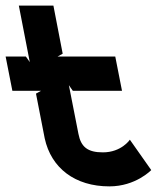

<svg xmlns="http://www.w3.org/2000/svg" viewBox="-91 -652 583 683"><path d="M-47 -329H55L37 -319L68 -160C91 -54 176 11 298 11C392 11 447 -47 447 -47L371 -155C371 -155 341 -110 275 -110C221 -110 197 -129 188 -176L154 -349L168 -329H343L319 -451H114L132 -461L99 -632H-24L15 -431L1 -451H-71Z"/></svg>

Font: Charger EcoBlack
Style: OpObl
Weight: 1000
Designer: Jasper
Foundry: Cannot Into Space Fonts
Version: Version 1.1